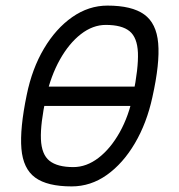

<svg xmlns="http://www.w3.org/2000/svg" viewBox="-20 -652 640 686"><path d="M95 -273.5 110 -342.5H505L490 -273.5ZM236 14Q149 14 105.8 -17.5Q62.5 -49 56.5 -120.8Q50.5 -192.5 75.5 -313Q94.5 -406.5 137 -478.2Q179.5 -550 238.2 -591Q297 -632 364 -632Q451 -632 495 -600.5Q539 -569 545.2 -497.5Q551.5 -426 524.5 -305Q504.5 -212.5 462 -140.2Q419.5 -68 361.8 -27Q304 14 236 14ZM242 -55Q289 -55 332 -88Q375 -121 407.8 -179.5Q440.5 -238 455.5 -313Q475 -409 472.8 -463.5Q470.5 -518 443 -540.5Q415.5 -563 358 -563Q311.5 -563 269 -530Q226.5 -497 194 -439Q161.5 -381 144.5 -305Q124 -209.5 126.2 -154.8Q128.5 -100 156.8 -77.5Q185 -55 242 -55Z"/></svg>

Font: Victor Mono Thin
Style: Italic
Weight: 100
Italic angle: -12°
Monospace: yes
Designer: Rune Bjørnerås
Version: Version 1.561;gftools[0.9.30]